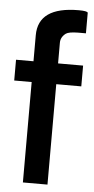

<svg xmlns="http://www.w3.org/2000/svg" viewBox="-54 -780 396 813"><g transform="rotate(5 144.5 -373.5)"><path d="M247.6 -747.1Q283.7 -747.1 286.1 -739.7V-652.3H252.9Q213.4 -651.9 201.2 -643.1Q179.7 -627 179.7 -603V-515.1H286.1V-426.8H179.7V0H75.2V-426.8H1V-515.1H75.2V-625.5Q75.2 -747.1 247.6 -747.1Z"/></g></svg>

Font: News Cycle
Style: Bold
Weight: 700
Version: Version 0.5.1